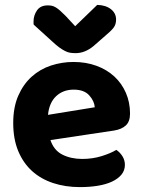

<svg xmlns="http://www.w3.org/2000/svg" viewBox="-20 -749 583 784"><path d="M186 -177Q200 -135 235 -117.5Q270 -100 316 -100Q358 -100 395 -111.5Q432 -123 455 -137Q470 -127 480 -111Q490 -95 490 -76Q490 -53 476 -36Q462 -19 437.5 -7.5Q413 4 379.5 9.5Q346 15 306 15Q247 15 197 -1.5Q147 -18 111 -50.5Q75 -83 54.5 -132Q34 -181 34 -247Q34 -311 54.5 -358Q75 -405 109.5 -436Q144 -467 188.5 -481.5Q233 -496 280 -496Q331 -496 373.5 -480.5Q416 -465 446.5 -437Q477 -409 494 -370Q511 -331 511 -285Q511 -253 494 -237Q477 -221 446 -216ZM281 -383Q238 -383 209.5 -356.5Q181 -330 176 -280L367 -311Q365 -337 344 -360Q323 -383 281 -383ZM287 -642 377 -729Q412 -728 433 -711.5Q454 -695 454 -669Q454 -649 443.5 -635.5Q433 -622 410 -603L362 -561Q327 -532 289 -532Q277 -532 267 -533.5Q257 -535 246 -540.5Q235 -546 222.5 -555Q210 -564 194 -579L118 -648Q117 -650 117 -654Q117 -658 117 -662Q117 -686 131 -706.5Q145 -727 175 -727Q184 -727 191.5 -725.5Q199 -724 207.5 -719Q216 -714 225.5 -705.5Q235 -697 248 -684Z"/></svg>

Font: Baloo Bhai 2
Style: Bold
Weight: 700
Designer: Supriya Tembe, Noopur Datye and Ek Type
Foundry: Ek Type
Version: Version 1.640;PS 1.000;hotconv 16.6.51;makeotf.lib2.5.65220;